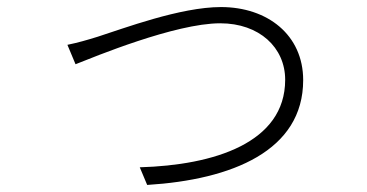

<svg xmlns="http://www.w3.org/2000/svg" viewBox="-20 -512 1040 544"><path d="M171 -385 194 -330C245 -350 476 -446 604 -446C715 -446 788 -377 788 -286C788 -107 586 -44 376 -38L397 12C638 -3 839 -85 839 -285C839 -413 738 -492 606 -492C491 -492 329 -431 257 -408C225 -398 200 -391 171 -385Z"/></svg>

Font: Noto Sans SC Light
Style: Regular
Weight: 300
Designer: Ryoko NISHIZUKA 西塚涼子 (kana, bopomofo & ideographs); Paul D. Hunt (Latin, Greek & Cyrillic); Sandoll Communications 산돌커뮤니
Foundry: Adobe
Version: Version 2.004;hotconv 1.0.118;makeotfexe 2.5.65603